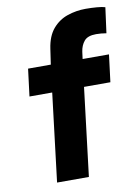

<svg xmlns="http://www.w3.org/2000/svg" viewBox="-82 -776 604 832"><g transform="rotate(-10 219.5 -360.0)"><path d="M101 0 148 -388H48L63 -508H163L173 -576Q181 -631 208 -662.5Q235 -694 273.5 -707Q312 -720 353 -720Q379 -720 403 -718Q427 -716 439 -712L424 -600Q413 -602 401 -603Q389 -604 379 -604Q342 -604 326.5 -585.5Q311 -567 307 -539L303 -508H419L404 -388H288L241 0Z"/></g></svg>

Font: Inclusive Sans
Style: Bold Italic
Weight: 700
Italic angle: -7°
Designer: Olivia King
Foundry: Olivia King
Version: Version 2.004